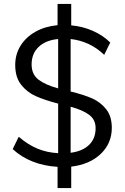

<svg xmlns="http://www.w3.org/2000/svg" viewBox="-20 -848 640 984"><path d="M345 6V116H275V7Q206 3 147.5 -20Q89 -43 45 -84L76 -147Q124 -106 172.5 -86Q221 -66 278 -63V-317Q209 -335 164 -355Q119 -375 88.5 -413.5Q58 -452 58 -515Q58 -570 85.5 -614Q113 -658 162 -685.5Q211 -713 275 -719V-828H345V-718Q403 -713 455.5 -690Q508 -667 545 -630L514 -567Q441 -637 342 -648V-379Q408 -363 451.5 -344Q495 -325 524 -288.5Q553 -252 553 -193Q553 -113 496 -59Q439 -5 345 6ZM278 -395V-648Q214 -642 178 -607.5Q142 -573 142 -518Q142 -467 177 -440Q212 -413 278 -395ZM470 -191Q470 -235 437 -259.5Q404 -284 342 -301V-65Q403 -73 436.5 -105.5Q470 -138 470 -191Z"/></svg>

Font: Muli
Style: Regular
Weight: 400
Designer: Vernon Adams
Foundry: Vernon Adams
Version: Version 2.000